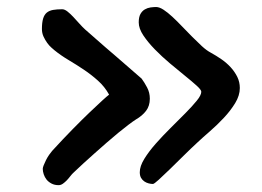

<svg xmlns="http://www.w3.org/2000/svg" viewBox="-20 -546 751 550"><path d="M380.4 -52.7Q380.4 -69.8 393.3 -90.8Q406.2 -111.8 426 -134.3Q445.8 -156.7 468.5 -179.2Q491.2 -201.7 511 -221.7Q530.8 -241.7 543.7 -257.6Q556.6 -273.4 556.6 -283.2Q556.6 -288.6 543.5 -300.5Q530.3 -312.5 510.3 -328.6Q490.2 -344.7 467 -364.3Q443.8 -383.8 423.8 -404.3Q403.8 -424.8 390.6 -444.6Q377.4 -464.4 377.4 -481.9Q377.4 -497.1 382.3 -505.9Q387.2 -514.6 394.8 -519Q402.3 -523.4 411.1 -524.7Q419.9 -525.9 427.2 -525.9Q436.5 -525.9 448.5 -518.1Q460.4 -510.3 473.9 -497.8Q487.3 -485.4 501.7 -470.2Q516.1 -455.1 530.5 -440.7Q544.9 -426.3 558.3 -413.8Q571.8 -401.4 584 -395Q599.1 -386.7 614 -376.5Q628.9 -366.2 640.6 -353.5Q652.3 -340.8 659.7 -325.9Q667 -311 667 -293.9Q667 -272.5 653.6 -250.5Q640.1 -228.5 621.1 -208.3Q602.1 -188 581.3 -169.9Q560.5 -151.9 545.9 -138.2Q527.3 -121.1 506.3 -100.3Q485.4 -79.6 466.8 -61.5Q448.2 -43.5 434.8 -31.2Q421.4 -19 418 -19Q412.1 -19 405.5 -20.8Q398.9 -22.5 393.3 -26.4Q387.7 -30.3 384 -36.6Q380.4 -43 380.4 -52.7ZM102.5 -62.5Q102.5 -65.9 105.2 -72.8Q107.9 -79.6 111.8 -87.4Q115.7 -95.2 120.6 -102.3Q125.5 -109.4 129.4 -113.8Q161.1 -148.4 188.5 -176.3Q215.8 -204.1 237.1 -224.4Q258.3 -244.6 272.5 -257.6Q286.6 -270.5 292.5 -274.9Q279.8 -297.9 260.7 -314.9Q241.7 -332 220.2 -346.4Q198.7 -360.8 176.5 -374Q154.3 -387.2 136.2 -401.9Q133.3 -404.3 127.2 -409.7Q121.1 -415 115.2 -423.1Q109.4 -431.2 104.7 -441.2Q100.1 -451.2 100.1 -462.9Q100.1 -481.4 103.5 -492.7Q106.9 -503.9 114 -509.8Q121.1 -515.6 132.1 -517.6Q143.1 -519.5 158.2 -519.5Q165 -519.5 173.1 -513.2Q181.2 -506.8 189.7 -497.8Q198.2 -488.8 207.3 -478.5Q216.3 -468.3 225.1 -460.4Q228 -458 236.3 -450.7Q244.6 -443.4 256.3 -433.1Q268.1 -422.9 282.2 -410.4Q296.4 -397.9 311 -385.7Q344.7 -356.4 385.7 -320.8Q393.6 -310.1 401.4 -295.4Q409.2 -280.8 409.2 -263.2Q409.2 -242.7 398.4 -228.5Q387.7 -214.4 369.1 -203.6Q361.3 -198.7 348.1 -188.7Q335 -178.7 318.8 -165.5Q302.7 -152.3 285.2 -137Q267.6 -121.6 250.5 -106.4Q233.4 -91.3 218 -77.1Q202.6 -63 191.4 -52.2Q186.5 -47.9 181.6 -41.5Q176.8 -35.2 171.4 -29.5Q166 -23.9 160.2 -19.8Q154.3 -15.6 147.9 -15.6Q136.2 -15.6 127.4 -20.3Q118.7 -24.9 113.3 -31.7Q107.9 -38.6 105.2 -46.9Q102.5 -55.2 102.5 -62.5Z"/></svg>

Font: Short Stack
Style: Regular
Weight: 400
Designer: James Grieshaber
Foundry: James Grieshaber
Version: Version 1.002